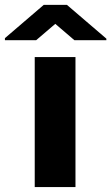

<svg xmlns="http://www.w3.org/2000/svg" viewBox="-81 -760 452 780"><path d="M225.6 0H60.1V-528.3H225.6ZM351.1 -603V-596.7H221.2L143.6 -663.1L65.9 -596.7H-61V-605L96.7 -740.2H190.9Z"/></svg>

Font: Roboto
Style: Regular
Weight: 900
Designer: Google
Version: Version 2.001171; 2014